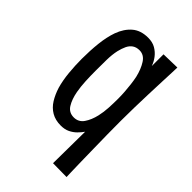

<svg xmlns="http://www.w3.org/2000/svg" viewBox="-206 -605 833 833"><g transform="rotate(45 210.0 -189.0)"><path d="M53 -260Q53 -310 58 -356Q63 -402 76 -439Q91 -480 119 -504Q147 -528 192 -528Q219 -528 238 -517Q257 -506 270 -489Q283 -472 290 -452V-524L373 -526Q373 -520 372 -496Q371 -472 369.5 -435.5Q368 -399 366.5 -356.5Q365 -314 364 -270Q363 -226 363 -188Q363 -151 363.5 -107.5Q364 -64 365 -20.5Q366 23 366.5 59.5Q367 96 368 120.5Q369 145 369 150L285 149L287 -46Q278 -33 265 -20Q252 -7 234.5 1.5Q217 10 193 10Q160 10 136 -4Q112 -18 96.5 -43Q81 -68 71 -100Q61 -135 57 -177Q53 -219 53 -260ZM132 -265Q132 -234 133.5 -202.5Q135 -171 140 -143Q147 -105 162.5 -80Q178 -55 208 -55Q237 -55 253.5 -79Q270 -103 278 -138Q284 -164 285.5 -193Q287 -222 287 -249Q287 -269 285.5 -290Q284 -311 281.5 -332Q279 -353 275 -372Q266 -410 249 -436.5Q232 -463 204 -463Q185 -463 172 -454Q159 -445 151.5 -429Q144 -413 139 -392Q133 -365 132.5 -331.5Q132 -298 132 -265Z"/></g></svg>

Font: Truculenta Medium
Style: Regular
Weight: 500
Version: Version 1.002